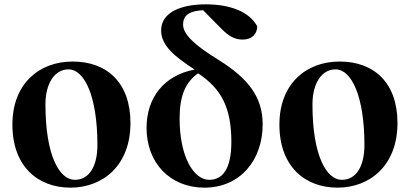

<svg xmlns="http://www.w3.org/2000/svg" viewBox="-20 -846 1885 883"><path d="M304 17C455 17 580 -87 580 -280C580 -467 471 -563 314 -563C160 -563 37 -461 37 -273C37 -80 155 17 304 17ZM324 -19C254 -19 189 -129 189 -366C189 -462 231 -527 295 -527C369 -527 428 -402 428 -179C428 -84 392 -19 324 -19Z M892 -508C998 -438 1044 -350 1044 -194C1044 -69 1004 -19 942 -19C872 -19 806 -123 806 -301C806 -408 834 -468 891 -509ZM1000 -712C1033 -679 1060 -664 1096 -664C1140 -664 1163 -691 1163 -725C1126 -793 1038 -826 926 -826C818 -826 721 -792 721 -706C721 -634 787 -584 875 -526C735 -500 654 -397 654 -258C654 -96 763 17 920 17C1085 17 1188 -110 1188 -274C1188 -403 1118 -487 986 -570C870 -641 822 -690 822 -733C822 -777 853 -796 914 -799Z M1532 17C1683 17 1808 -87 1808 -280C1808 -467 1699 -563 1542 -563C1388 -563 1265 -461 1265 -273C1265 -80 1383 17 1532 17ZM1552 -19C1482 -19 1417 -129 1417 -366C1417 -462 1459 -527 1523 -527C1597 -527 1656 -402 1656 -179C1656 -84 1620 -19 1552 -19Z"/></svg>

Font: Noto Serif TC Black
Style: Regular
Weight: 900
Version: Version 1.001;PS 1.001;hotconv 16.6.54;makeotf.lib2.5.65590